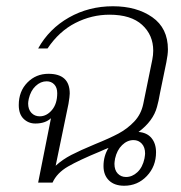

<svg xmlns="http://www.w3.org/2000/svg" viewBox="-20 -584 578 614"><path d="M517 -426Q517 -410 512 -385L492 -288Q487 -259 482 -242Q470 -197 423 -162Q450 -160 464.5 -142.5Q479 -125 479 -97Q479 -52 449.5 -21Q420 10 377 10Q346 10 328.5 -7Q311 -24 311 -53Q311 -85 327 -111Q321 -109 314.5 -106Q308 -103 301 -100Q233 -72 197.5 -51.5Q162 -31 148 0H102L143 -206Q125 -189 93 -189Q71 -189 55.5 -204Q40 -219 40 -248Q40 -292 67.5 -320Q95 -348 135 -348Q203 -348 203 -285Q203 -276 199 -252L158 -54Q180 -74 208 -88.5Q236 -103 284 -123Q331 -142 359 -157Q387 -172 409 -195Q431 -218 438 -251L467 -393Q470 -408 470 -422Q470 -472 434.5 -504.5Q399 -537 330 -537Q273 -537 221 -510.5Q169 -484 132 -429H102Q137 -492 200.5 -528Q264 -564 341 -564Q417 -564 467 -529Q517 -494 517 -426ZM163 -286Q163 -304 153.5 -314Q144 -324 129 -324Q110 -324 94 -309Q78 -294 72 -268Q70 -258 70 -253Q70 -234 80.5 -223Q91 -212 107 -212Q129 -212 146 -232Q163 -252 163 -286ZM407 -136Q387 -136 370.5 -120Q354 -104 348 -77Q346 -65 346 -60Q346 -40 356.5 -29Q367 -18 383 -18Q403 -18 419.5 -33.5Q436 -49 442 -77Q444 -89 444 -93Q444 -113 433.5 -124.5Q423 -136 407 -136Z"/></svg>

Font: Trirong ExtraLight
Style: Italic
Weight: 275
Italic angle: -12°
Designer: Katatrad Team
Foundry: CadsonDemak
Version: Version 1.003